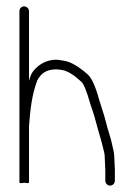

<svg xmlns="http://www.w3.org/2000/svg" viewBox="-20 -652 429 601"><path d="M324.6 -71C332.5 -71 339.6 -78.1 339.6 -86V-120L337.6 -163C337.6 -170.3 334.3 -187.3 327.6 -214L320.6 -238C317.9 -246 314.9 -256.7 311.6 -270C305.9 -292.9 296.7 -318.8 290.6 -339C279 -381.7 266.8 -408.5 254.1 -419.5C225.2 -444.6 201.4 -458.7 179.2 -462C168.4 -463.6 158.9 -466.3 145.2 -464.5C122.9 -461.5 104 -451.5 88.4 -434.5C77.4 -422.5 75.5 -414.7 70.8 -399V-617C70.8 -625.2 63.6 -632 55.3 -632C46.9 -632 40.8 -625.2 40.8 -617V-81C40.8 -78.3 45.8 -78 55.8 -80C65.8 -78 70.8 -78.3 70.8 -81V-257C74.8 -311.7 80.1 -355.4 96.4 -399.5C98 -403.8 101.5 -409.2 107 -415.5C120.8 -431.5 144 -438.5 174.5 -432.9C192.2 -429.6 210.9 -417.7 233.6 -397C241.2 -391.3 250.6 -369.1 261.6 -330.5C263.6 -323.5 266.4 -315 270.1 -305C276 -289 286.3 -246 291.6 -230L298.6 -205C304.6 -183 307.6 -169.7 307.6 -165L309.6 -120V-86C309.6 -78.1 316.7 -71 324.6 -71Z"/></svg>

Font: MewTooHand
Style: Condensed
Weight: 400
Designer: Mew Too, Robert Jablonski
Version: Version 0.77